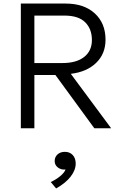

<svg xmlns="http://www.w3.org/2000/svg" viewBox="-20 -720 690 1078"><path d="M97 0V-700H348.5Q452 -700 512.2 -644.8Q572.5 -589.5 572.5 -497Q572.5 -418 519.8 -367Q467 -316 377.5 -305.5L604 0H509.5L291 -299H173V0ZM173 -366H331Q409 -366 452.5 -400.2Q496 -434.5 496 -495Q496 -557.5 458.2 -595Q420.5 -632.5 341.5 -632.5H173ZM295 338 265 302Q295 288 318 269Q341 250 348 232Q322.5 234 304.8 220.2Q287 206.5 287 184Q287 161.5 303 147Q319 132.5 344 132.5Q371.5 132.5 388.2 150.2Q405 168 405 198.5Q405 235 376.5 271.8Q348 308.5 295 338Z"/></svg>

Font: Geologica ExtraLight
Style: Regular
Weight: 200
Designer: Sindre Bremnes, Frode Helland
Foundry: Monokrom Skriftforlag AS
Version: Version 1.010; ttfautohint (v1.8.4.7-5d5b);gftools[0.9.28]